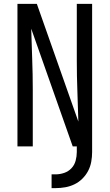

<svg xmlns="http://www.w3.org/2000/svg" viewBox="-20 -755 565 990"><path d="M246 215V144H267Q289 144 311 136.5Q333 129 348.5 112.5Q364 96 370 73.5Q376 51 376 29V0H355L141 -607Q143 -529 146 -450.5Q149 -372 149 -294V0H70V-735H170L384 -128Q382 -206 379 -284.5Q376 -363 376 -441V-735H455V29Q455 54 450.5 79Q446 104 434.5 126Q423 148 405 166Q387 184 364.5 195Q342 206 317 210.5Q292 215 267 215Z"/></svg>

Font: Iosevka Pride
Style: Regular
Weight: 400
Monospace: yes
Designer: Belleve Invis
Foundry: Belleve Invis
Version: Version 30.3.1; ttfautohint (v1.8.4)